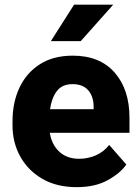

<svg xmlns="http://www.w3.org/2000/svg" viewBox="-20 -770 582 800"><path d="M299.8 9.8Q215.8 9.8 156 -25.1Q96.2 -60.1 64.2 -118.2Q32.2 -176.3 32.2 -246.6V-265.1Q32.2 -343.8 61.5 -405.5Q90.8 -467.3 146.7 -502.7Q202.6 -538.1 283.2 -538.1Q396 -538.1 457.8 -467.5Q519.5 -397 519.5 -279.3V-216.8H187.5Q195.3 -167.5 227.1 -137.9Q258.8 -108.4 309.6 -108.4Q345.7 -108.4 378.4 -122.3Q411.1 -136.2 435.1 -166L506.3 -84.5Q481.9 -48.8 429.2 -19.5Q376.5 9.8 299.8 9.8ZM282.2 -419.4Q238.3 -419.4 216.6 -390.1Q194.8 -360.8 188.5 -314.9H370.1V-326.7Q369.6 -368.2 347.7 -393.8Q325.7 -419.4 282.2 -419.4ZM191.9 -598.6 288.6 -750.5H451.7L316.4 -598.6Z"/></svg>

Font: Vazirmatn RD UI ExtraBold
Style: Regular
Weight: 800
Designer: Saber Rastikerdar
Foundry: Saber Rastikerdar
Version: Version 33.003